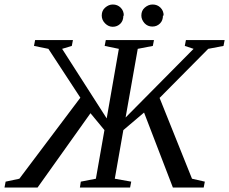

<svg xmlns="http://www.w3.org/2000/svg" viewBox="-46 -833 1018 853"><path d="M418 -255 356 -330 121 0H-26L-21 -26L40 -39L311 -399L169 -616L105 -629L110 -655H278L273 -629L230 -616L428 -307L482 -616L419 -629L424 -655H638L633 -629L566 -616L512 -311L814 -616L775 -629L780 -655H952L947 -629L879 -616L663 -398L807 -39L864 -26L859 0H722L594 -333L502 -255L464 -39L537 -26L532 0H309L313 -26L380 -39ZM681 -764H678Q678 -742 665 -729Q651 -715 631 -715Q610 -715 596 -730Q582 -746 582 -764Q582 -786 597 -799Q613 -813 632 -813Q653 -813 667 -799Q681 -785 681 -764ZM504 -764 502 -763Q502 -741 489 -728Q475 -714 455 -714Q436 -714 421 -729Q406 -744 406 -764Q406 -786 421 -799Q437 -813 455 -813Q476 -813 490 -799Q504 -785 504 -764Z"/></svg>

Font: Libra Serif Modern
Style: Italic
Weight: 400
Italic angle: -12°
Designer: Stefan Peev, Context Ltd
Foundry: Stefan Peev, Context Ltd
Version: Version 1.000